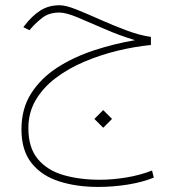

<svg xmlns="http://www.w3.org/2000/svg" viewBox="-20 -386 679 743"><path d="M564 -243.2V-211.9Q500.5 -205.6 434.1 -189.5Q367.7 -173.3 306.2 -147.2Q244.6 -121.1 195.8 -84.2Q147 -47.4 118.4 1Q89.8 49.3 89.8 109.9Q89.8 186 126.5 229.7Q163.1 273.4 225.8 291.5Q288.6 309.6 366.7 309.6Q416 309.6 469 300.8Q522 292 568.4 273.9L575.2 301.3Q530.8 319.3 473.9 328.4Q417 337.4 359.4 337.4Q276.4 337.4 209 315.9Q141.6 294.4 102.3 245.4Q63 196.3 63 114.7Q63 34.2 100.8 -24.9Q138.7 -84 202.1 -124.8Q265.6 -165.5 343.8 -191.2Q421.9 -216.8 502.4 -230.5Q441.4 -249 384 -274.2Q326.7 -299.3 281 -318.4Q235.4 -337.4 210 -337.4Q169.9 -337.4 144.3 -317.6Q118.7 -297.9 98.6 -274.4L94.2 -269L70.3 -280.8L74.7 -286.6Q103.5 -324.2 135.7 -345Q168 -365.7 210.4 -365.7Q234.4 -365.7 275.4 -349.4Q316.4 -333 366.7 -310.5Q417 -288.1 468.3 -268.8Q519.5 -249.5 564 -243.2ZM379.4 40 413.6 74.2 379.4 108.4 345.2 74.2Z"/></svg>

Font: Vazirmatn UI NL Thin
Style: Regular
Weight: 100
Designer: Saber Rastikerdar
Foundry: Saber Rastikerdar
Version: Version 33.003